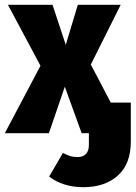

<svg xmlns="http://www.w3.org/2000/svg" viewBox="-35 -553 563 797"><path d="M508 -127V35Q508 127 454.5 175.5Q401 224 311 224Q227 224 169 180L226 82Q244 91 257 95Q270 99 287 99Q309 99 321.5 86.5Q334 74 334 48V0H304L234 -193L168 0H-15L133 -280L-2 -533H183L238 -367L288 -533H466L342 -285L425 -127Z"/></svg>

Font: Fira Sans Condensed ExtraBold
Style: Regular
Weight: 800
Width: 3
Designer: Carrois Corporate & Edenspiekermann AG
Foundry: Carrois Corporate GbR & Edenspiekermann AG
Version: Version 4.203